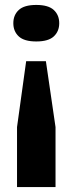

<svg xmlns="http://www.w3.org/2000/svg" viewBox="-20 -565 294 778"><path d="M166 -317 205 -50V193H49V-50L86 -317ZM127 -545Q176 -545 198 -524.5Q220 -504 220 -471Q220 -438 198 -417.5Q176 -397 127 -397Q78 -397 56 -417.5Q34 -438 34 -471Q34 -504 56 -524.5Q78 -545 127 -545Z"/></svg>

Font: Mona Sans Expanded
Style: Bold
Weight: 700
Width: 7
Designer: Deni Anggara
Foundry: GitHub
Version: Version 2.000